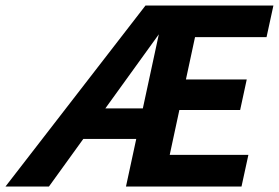

<svg xmlns="http://www.w3.org/2000/svg" viewBox="-67 -678 1014 698"><path d="M-47 0 462 -658H586L111 0ZM168 -173 216 -284H530L506 -173ZM520 -278 545 -389H830L806 -278ZM391 0 533 -658H927L902 -543H642L550 -115H836L811 0Z"/></svg>

Font: Ysabeau Infant ExtraBold
Style: Italic
Weight: 800
Italic angle: -12°
Designer: Christian Thalmann (Catharsis Fonts)
Version: Version 2.001;gftools[0.9.30]; featfreeze: ss01,ss02,lnum